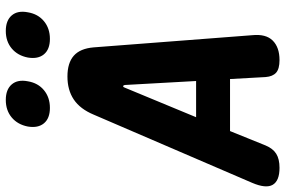

<svg xmlns="http://www.w3.org/2000/svg" viewBox="-224 -814 1008 679"><g transform="rotate(-90 280.5 -474.0)"><path d="M206 -285H334L320 -536Q319 -543 315.5 -543Q312 -543 310 -536ZM341 -165H157L106 -39Q95 -13 76.5 -1.5Q58 10 27 10Q-19 10 -33 -14Q-47 -38 -26 -87L215 -647Q235 -695 268.5 -717.5Q302 -740 350 -740Q398 -740 423.5 -717.5Q449 -695 453 -647L496 -87Q501 -38 477 -14Q453 10 408 10Q377 10 363.5 -2Q350 -14 348 -39ZM483 -802Q446 -802 428.5 -823Q411 -844 417 -880Q424 -916 449 -937Q474 -958 511 -958Q548 -958 566 -937Q584 -916 577 -880Q571 -844 545.5 -823Q520 -802 483 -802ZM239 -802Q202 -802 184.5 -823Q167 -844 173 -880Q180 -916 205 -937Q230 -958 267 -958Q304 -958 322 -937Q340 -916 333 -880Q327 -844 301.5 -823Q276 -802 239 -802Z"/></g></svg>

Font: Maple Mono ExtraBold
Style: Italic
Weight: 800
Italic angle: -10°
Monospace: yes
Designer: subframe7536
Version: Version 7.200